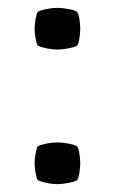

<svg xmlns="http://www.w3.org/2000/svg" viewBox="-20 -461 292 488"><path d="M68 -46Q68 -55 70.2 -69Q72.5 -83 76 -89Q83 -93 97.8 -96Q112.5 -99 126 -99Q138 -99 154 -96Q170 -93 176 -89Q180 -83 182 -69Q184 -55 184 -46Q184 -37 182 -23Q180 -9 176 -3Q171 0.5 154.5 3.8Q138 7 126 7Q112.5 7 97.8 3.8Q83 0.5 76 -3Q72.5 -9 70.2 -23Q68 -37 68 -46ZM68 -388Q68 -397 70.2 -411Q72.5 -425 76 -431Q83 -435 97.8 -438Q112.5 -441 126 -441Q138 -441 154 -438Q170 -435 176 -431Q180 -425 182 -411Q184 -397 184 -388Q184 -379 182 -365Q180 -351 176 -345Q171 -341.5 154.5 -338.2Q138 -335 126 -335Q112.5 -335 97.8 -338.2Q83 -341.5 76 -345Q72.5 -351 70.2 -365Q68 -379 68 -388Z"/></svg>

Font: Signika Negative Light Light
Style: Regular
Weight: 300
Version: Version 2.001